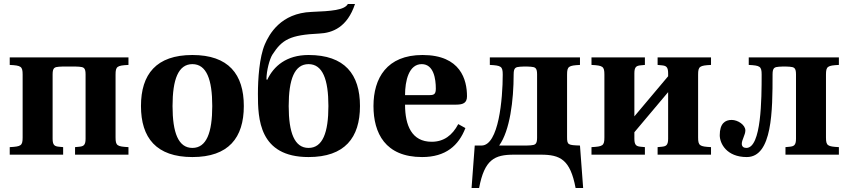

<svg xmlns="http://www.w3.org/2000/svg" viewBox="-20 -779 4274 967"><path d="M29 0H298V-38L277 -40C256 -42 245 -47 245 -80V-405C245 -439 256 -441 277 -443L298 -444H358L379 -443C400 -441 411 -439 411 -405V-80C411 -47 400 -42 379 -40L358 -38V0H627V-38C570 -41 562 -45 562 -87V-403C562 -445 570 -449 627 -452V-490H29V-452C86 -449 94 -445 94 -403V-87C94 -45 86 -41 29 -38Z M690 -245C690 -85 767 12 949 12C1131 12 1208 -85 1208 -245C1208 -405 1131 -502 949 -502C767 -502 690 -405 690 -245ZM849 -245C849 -379 878 -456 949 -456C1020 -456 1049 -379 1049 -245C1049 -111 1020 -34 949 -34C878 -34 849 -111 849 -245Z M1279 -306C1279 -182 1284 12 1534 12C1716 12 1793 -85 1793 -245C1793 -405 1716 -502 1534 -502C1423 -502 1358 -446 1326 -377L1322 -379C1322 -424 1338 -482 1352 -504C1401 -580 1441 -603 1588 -610C1654 -613 1729 -641 1768 -759H1732C1715 -728 1649 -723 1549 -719C1394 -713 1336 -607 1314 -556C1286 -491 1279 -380 1279 -306ZM1434 -245C1434 -379 1463 -456 1534 -456C1605 -456 1634 -379 1634 -245C1634 -111 1605 -34 1534 -34C1463 -34 1434 -111 1434 -245Z M1861 -245C1861 -109 1920 12 2106 12C2225 12 2290 -46 2324 -134L2288 -154C2258 -97 2215 -65 2154 -65C2054 -65 2020 -147 2020 -252H2278C2314 -252 2332 -262 2332 -294C2332 -376 2301 -502 2108 -502C1928 -502 1861 -385 1861 -245ZM2020 -300C2020 -372 2039 -456 2104 -456C2165 -456 2175 -380 2175 -333C2175 -306 2167 -300 2144 -300Z M2355 168H2393C2420 24 2471 0 2568 0H2704C2801 0 2852 24 2879 168H2917L2901 -46C2841 -48 2836 -49 2836 -89V-403C2836 -445 2844 -449 2901 -452V-490H2447V-452C2504 -449 2512 -445 2512 -403C2512 -282 2492 -46 2405 -46H2371ZM2494 -46C2548 -121 2567 -273 2567 -405C2567 -439 2578 -441 2599 -443L2620 -444H2632L2653 -443C2674 -441 2685 -439 2685 -405V-85C2685 -51 2674 -49 2653 -47L2632 -46Z M2959 0H3228V-38L3207 -40C3186 -42 3175 -47 3175 -80V-113L3345 -315V-80C3345 -47 3334 -42 3313 -40L3292 -38V0H3561V-38C3504 -41 3496 -45 3496 -87V-403C3496 -445 3504 -449 3561 -452V-490H3292V-452L3313 -450C3334 -448 3345 -443 3345 -410V-395L3175 -193V-410C3175 -443 3186 -448 3207 -450L3228 -452V-490H2959V-452C3016 -449 3024 -445 3024 -403V-87C3024 -45 3016 -41 2959 -38Z M3605 -98C3605 -56 3640 12 3741 12C3870 12 3871 -222 3871 -405C3871 -439 3882 -441 3903 -443L3924 -444H3936L3957 -443C3978 -441 3989 -439 3989 -405V-80C3989 -47 3978 -42 3957 -40L3936 -38V0H4205V-38C4148 -41 4140 -45 4140 -87V-403C4140 -445 4148 -449 4205 -452V-490H3751V-452C3808 -449 3816 -445 3816 -403C3816 -282 3815 -34 3739 -34C3726 -34 3716 -40 3716 -55C3716 -75 3734 -100 3734 -122C3734 -150 3696 -175 3665 -175C3632 -175 3605 -157 3605 -98Z"/></svg>

Font: Heuristica
Style: Bold
Weight: 700
Version: Version 1.0.1